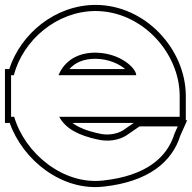

<svg xmlns="http://www.w3.org/2000/svg" viewBox="-74 -673 784 784"><path d="M164.8 -366H482.2C482.2 -394 417.8 -457 315.5 -458C243.4 -458 190 -425.5 164.8 -366ZM-16 -196H-28.8V-281V-366H-17.6C20.3 -509.5 157.3 -627.2 315.5 -628C505.2 -628 659.7 -458 659.7 -281V-196H574.7H167.8C195.5 -144.9 251.2 -119.9 321.2 -104H322.4C365 -93 411 -100 442 -120L496 -157H651.8L638.8 -128C608.8 -29 521.3 45 347.7 64C184.2 83.4 27 -47.4 -16 -196ZM209.4 -391C233.5 -418.2 268.2 -433 315.4 -433C370.9 -432.5 414.1 -410.7 437 -391ZM472.2 -171 428.2 -140.8C403.4 -125.2 364.6 -118.9 328.7 -128.2L325.6 -129H324.1C280.7 -139.1 245.8 -152.8 221.9 -171ZM684.7 -182V-281C684.7 -471.5 520.2 -653 315.4 -653C151.3 -652.1 11 -535.9 -36.3 -391H-53.8V-171H-34.3C19.1 -19.4 179.1 109.1 350.5 88.8C529.8 69.2 628.6 -10.5 662.2 -119.2L690.4 -182Z"/></svg>

Font: Nordica Plus
Style: NordicaClassicBkExtOl
Weight: 900
Version: Version 1.01